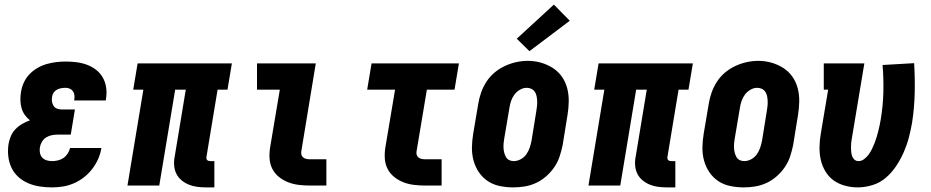

<svg xmlns="http://www.w3.org/2000/svg" viewBox="-20 -805 4040 833"><path d="M206 8Q179 8 152.5 4Q126 0 102.5 -10Q79 -20 60 -37Q41 -54 30 -77Q19 -100 16 -126.5Q13 -153 17 -180Q20 -197 27 -214Q34 -231 47 -244.5Q60 -258 76.5 -267.5Q93 -277 110 -283Q97 -293 87.5 -306.5Q78 -320 73.5 -336Q69 -352 68.5 -370Q68 -388 71 -405Q74 -426 83 -446Q92 -466 107 -482Q122 -498 141.5 -509.5Q161 -521 182 -527Q203 -533 223.5 -535.5Q244 -538 265 -538Q289 -538 312.5 -535Q336 -532 357.5 -524Q379 -516 397 -502Q415 -488 426 -468.5Q437 -449 440.5 -425.5Q444 -402 440 -378Q440 -376 439.5 -373.5Q439 -371 439 -369H302Q302 -370 302 -370.5Q302 -371 302 -372Q304 -381 303 -391Q302 -401 297 -408.5Q292 -416 283.5 -420Q275 -424 265 -424Q256 -424 246.5 -422.5Q237 -421 228 -416.5Q219 -412 213 -403.5Q207 -395 206 -385Q204 -375 205.5 -364.5Q207 -354 212.5 -345.5Q218 -337 228 -333.5Q238 -330 248 -330H305L287 -221H230Q218 -221 205 -218.5Q192 -216 180.5 -209Q169 -202 162 -190Q155 -178 153 -165Q151 -153 153.5 -141Q156 -129 163.5 -121Q171 -113 182.5 -109.5Q194 -106 206 -106Q218 -106 231 -109Q244 -112 255 -119.5Q266 -127 273.5 -138.5Q281 -150 284 -163H420Q416 -138 406 -115.5Q396 -93 380.5 -72.5Q365 -52 344.5 -36Q324 -20 301 -10Q278 0 254 4Q230 8 206 8Z M874 8Q854 8 835 5.5Q816 3 799 -4Q782 -11 767.5 -23Q753 -35 745 -51.5Q737 -68 735.5 -87.5Q734 -107 738 -126L786 -416H740L671 0H533L602 -416H558L577 -530H986L967 -416H924L876 -126Q875 -122 875.5 -118Q876 -114 878.5 -111Q881 -108 885 -107Q889 -106 893 -106H910V8Z M1324 0Q1300 0 1275.5 -3Q1251 -6 1229.5 -14.5Q1208 -23 1190 -37.5Q1172 -52 1161.5 -72.5Q1151 -93 1149.5 -117.5Q1148 -142 1152 -166L1194 -416H1095V-530H1350L1287 -147Q1286 -140 1288 -133Q1290 -126 1296 -121.5Q1302 -117 1309 -115.5Q1316 -114 1324 -114H1396V0Z M1824 0Q1800 0 1775.5 -3Q1751 -6 1729.5 -14.5Q1708 -23 1690 -37.5Q1672 -52 1661.5 -72.5Q1651 -93 1649.5 -117.5Q1648 -142 1652 -166L1694 -416H1573L1592 -530H1971L1952 -416H1832L1787 -147Q1786 -140 1788 -133Q1790 -126 1796 -121.5Q1802 -117 1809 -115.5Q1816 -114 1824 -114H1896V0Z M2206 8Q2177 8 2148 2Q2119 -4 2096 -19.5Q2073 -35 2057.5 -58Q2042 -81 2034.5 -108.5Q2027 -136 2027.5 -165.5Q2028 -195 2033 -225L2055 -355Q2059 -380 2067.5 -404Q2076 -428 2090.5 -450.5Q2105 -473 2126 -490.5Q2147 -508 2171 -519Q2195 -530 2220 -535.5Q2245 -541 2270 -541Q2300 -541 2327.5 -533Q2355 -525 2378.5 -510Q2402 -495 2418 -472Q2434 -449 2441 -421.5Q2448 -394 2447.5 -364.5Q2447 -335 2442 -305L2421 -175Q2416 -151 2408 -126.5Q2400 -102 2385 -80Q2370 -58 2349.5 -40Q2329 -22 2305 -11Q2281 0 2256 4Q2231 8 2206 8ZM2209 -106Q2224 -106 2239 -114Q2254 -122 2263.5 -135.5Q2273 -149 2278 -164Q2283 -179 2286 -194L2307 -324Q2309 -335 2310 -346Q2311 -357 2310.5 -367.5Q2310 -378 2308 -388Q2306 -398 2300.5 -406.5Q2295 -415 2285.5 -419.5Q2276 -424 2265 -424Q2250 -424 2235.5 -415.5Q2221 -407 2211.5 -394Q2202 -381 2197 -366Q2192 -351 2190 -336L2168 -206Q2166 -195 2165 -184.5Q2164 -174 2164.5 -163.5Q2165 -153 2167.5 -143Q2170 -133 2175 -124Q2180 -115 2189 -110.5Q2198 -106 2209 -106ZM2277 -583 2222 -637 2383 -785 2452 -715Z M2874 8Q2854 8 2835 5.5Q2816 3 2799 -4Q2782 -11 2767.5 -23Q2753 -35 2745 -51.5Q2737 -68 2735.5 -87.5Q2734 -107 2738 -126L2786 -416H2740L2671 0H2533L2602 -416H2558L2577 -530H2986L2967 -416H2924L2876 -126Q2875 -122 2875.5 -118Q2876 -114 2878.5 -111Q2881 -108 2885 -107Q2889 -106 2893 -106H2910V8Z M3206 8Q3177 8 3148 2Q3119 -4 3096 -19.5Q3073 -35 3057.5 -58Q3042 -81 3034.5 -108.5Q3027 -136 3027.5 -165.5Q3028 -195 3033 -225L3055 -355Q3059 -380 3067.5 -404Q3076 -428 3090.5 -450.5Q3105 -473 3126 -490.5Q3147 -508 3171 -519Q3195 -530 3220 -535.5Q3245 -541 3270 -541Q3300 -541 3327.5 -533Q3355 -525 3378.5 -510Q3402 -495 3418 -472Q3434 -449 3441 -421.5Q3448 -394 3447.5 -364.5Q3447 -335 3442 -305L3421 -175Q3416 -151 3408 -126.5Q3400 -102 3385 -80Q3370 -58 3349.5 -40Q3329 -22 3305 -11Q3281 0 3256 4Q3231 8 3206 8ZM3209 -106Q3224 -106 3239 -114Q3254 -122 3263.5 -135.5Q3273 -149 3278 -164Q3283 -179 3286 -194L3307 -324Q3309 -335 3310 -346Q3311 -357 3310.5 -367.5Q3310 -378 3308 -388Q3306 -398 3300.5 -406.5Q3295 -415 3285.5 -419.5Q3276 -424 3265 -424Q3250 -424 3235.5 -415.5Q3221 -407 3211.5 -394Q3202 -381 3197 -366Q3192 -351 3190 -336L3168 -206Q3166 -195 3165 -184.5Q3164 -174 3164.5 -163.5Q3165 -153 3167.5 -143Q3170 -133 3175 -124Q3180 -115 3189 -110.5Q3198 -106 3209 -106Z M3701 8Q3673 8 3645.5 0.5Q3618 -7 3596.5 -22.5Q3575 -38 3561 -61.5Q3547 -85 3541 -111.5Q3535 -138 3535.5 -167Q3536 -196 3541 -225L3573 -416H3554V-530H3730L3676 -206Q3674 -196 3673 -186Q3672 -176 3672 -166Q3672 -156 3673 -146Q3674 -136 3677 -127.5Q3680 -119 3687 -112.5Q3694 -106 3705 -106Q3718 -106 3729.5 -115Q3741 -124 3749 -135Q3757 -146 3763 -158.5Q3769 -171 3774 -183.5Q3779 -196 3783 -209Q3787 -222 3790 -234.5Q3793 -247 3796 -260Q3799 -273 3801 -286Q3811 -346 3812.5 -405Q3814 -464 3809 -523L3946 -531Q3950 -466 3948.5 -401.5Q3947 -337 3937 -272Q3931 -239 3923 -208Q3915 -177 3901.5 -146Q3888 -115 3869 -86Q3850 -57 3824 -34.5Q3798 -12 3765.5 -2Q3733 8 3701 8Z"/></svg>

Font: Iosevka Slab Heavy Oblique
Style: Regular
Weight: 900
Italic angle: -9°
Monospace: yes
Designer: Belleve Invis
Foundry: Belleve Invis
Version: Version 11.1.1; ttfautohint (v1.8.3)